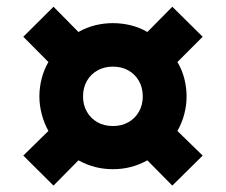

<svg xmlns="http://www.w3.org/2000/svg" viewBox="-20 -604 688 585"><path d="M143 -38.5 51 -130 127.5 -205Q114 -229.5 107 -256.8Q100 -284 100 -310Q100 -337.5 107 -364.8Q114 -392 127.5 -415L51 -492L143 -583.5L219 -506.5Q243.5 -520.5 270 -527Q296.5 -533.5 324 -533.5Q351.5 -533.5 378.2 -527Q405 -520.5 429 -506.5L505 -583.5L597.5 -492L520.5 -415Q534.5 -392 541.5 -364.8Q548.5 -337.5 548.5 -310Q548.5 -283.5 541.5 -256.5Q534.5 -229.5 520.5 -205L597.5 -130L505 -38.5L429 -115.5Q404.5 -102 378.5 -95.2Q352.5 -88.5 324 -88.5Q296 -88.5 269.8 -95.2Q243.5 -102 219 -115.5ZM324 -220Q350.5 -220 371 -231.5Q391.5 -243 403.2 -263.5Q415 -284 415 -310Q415 -337 403.2 -357.5Q391.5 -378 371 -389.5Q350.5 -401 324 -401Q298 -401 277.2 -389.5Q256.5 -378 244.8 -357.5Q233 -337 233 -310Q233 -284 244.8 -263.5Q256.5 -243 277 -231.5Q297.5 -220 324 -220Z"/></svg>

Font: Geologica Roman ExtraBold
Style: Regular
Weight: 800
Designer: Sindre Bremnes, Frode Helland
Foundry: Monokrom Skriftforlag AS
Version: Version 1.010;gftools[0.9.28]